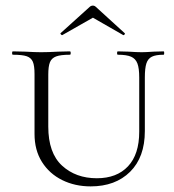

<svg xmlns="http://www.w3.org/2000/svg" viewBox="-20 -651 620 684"><path d="M400 -456Q397 -456 397 -462Q397 -468 400 -468L438 -467Q468 -465 485 -465Q499 -465 527 -467L563 -468Q565 -468 565 -462Q565 -456 563 -456Q535 -456 521 -449Q507 -442 501.5 -425Q496 -408 496 -375V-184Q496 -91 443.5 -39Q391 13 303 13Q247 13 201.5 -9.5Q156 -32 129.5 -74Q103 -116 103 -174V-387Q103 -417 97 -431Q91 -445 75.5 -450.5Q60 -456 26 -456Q23 -456 23 -462Q23 -468 26 -468L70 -467Q106 -465 126 -465Q151 -465 187 -467L229 -468Q232 -468 232 -462Q232 -456 229 -456Q196 -456 180 -450Q164 -444 158 -429.5Q152 -415 152 -385V-200Q152 -106 201 -61Q250 -16 325 -16Q396 -16 436 -58.5Q476 -101 476 -182V-375Q476 -408 469.5 -425Q463 -442 447 -449Q431 -456 400 -456ZM311 -631Q317 -631 322 -626L424 -533Q425 -533 425 -531Q425 -529 422.5 -527Q420 -525 419 -526L311 -588L202 -526Q200 -525 197 -528.5Q194 -532 196 -533L299 -626Q304 -631 311 -631Z"/></svg>

Font: Cormorant SC Light
Style: Regular
Weight: 300
Designer: Christian Thalmann (Catharsis Fonts)
Foundry: Catharsis Fonts
Version: Version 4.000